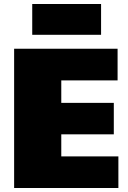

<svg xmlns="http://www.w3.org/2000/svg" viewBox="-20 -945 644 965"><path d="M236 -159H575V0H51V-700H571V-541H236L288 -664V-340L236 -428H552V-270H236L288 -358V-36ZM488 -925V-770H142V-925Z"/></svg>

Font: Pathway Extreme SemiCondensed Black
Style: Regular
Weight: 900
Width: 4
Version: Version 1.001;gftools[0.9.26]